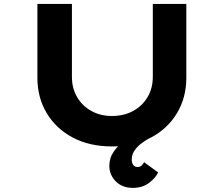

<svg xmlns="http://www.w3.org/2000/svg" viewBox="-20 -720 1109 952"><path d="M638.5 211.5Q585.6 211.5 553.9 179Q522.1 146.4 522.1 102.4Q522.1 62.6 544.7 30.6Q567.4 -1.4 600.7 -26.4Q634.1 -51.3 667.4 -70Q700.7 -88.6 721 -101.9L738.6 -45.6Q734.3 -42.5 717.7 -33.1Q701.1 -23.8 681.3 -9.1Q661.6 5.6 647.4 25.8Q633.2 45.9 633.2 71.2Q633.2 88.4 641 98.2Q648.9 108.1 661.4 108.1Q673.9 108.1 681.7 101.1Q689.6 94.2 694.4 84.2L764.2 135.1Q751.6 161.9 719.3 186.7Q687 211.5 638.5 211.5ZM534.6 6Q423.5 6 340.4 -38.2Q257.4 -82.4 211.4 -159.4Q165.4 -236.4 165.4 -335V-700.4H336.6V-339Q336.6 -282.1 362.5 -238.2Q388.4 -194.3 433.2 -169.6Q478.1 -144.9 534.6 -144.9Q594 -144.9 639.7 -169.6Q685.3 -194.3 711.5 -238.2Q737.7 -282.1 737.7 -339V-700.4H903.9V-335Q903.9 -236.4 857.8 -159.4Q811.8 -82.4 729.1 -38.2Q646.4 6 534.6 6Z"/></svg>

Font: Lexend Zetta
Style: Regular
Weight: 400
Designer: Bonnie Shaver-Troup, Thomas Jockin
Foundry: Lexend
Version: Version 1.007